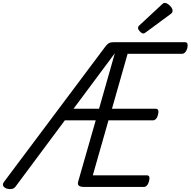

<svg xmlns="http://www.w3.org/2000/svg" viewBox="-64 -1289 1314 1324"><path d="M929 0H515Q490 0 479.5 -9Q469 -18 476 -40L596 -459H383L43 -2Q33 11 18 14Q3 17 -16 12Q-35 6 -41.5 -6.5Q-48 -19 -37 -34L661 -966Q673 -983 685.5 -990.5Q698 -998 717 -998H1212Q1224 -998 1228 -988.5Q1232 -979 1228 -958Q1222 -938 1212.5 -928Q1203 -918 1192 -918H816L708 -539H1011Q1022 -539 1026.5 -529.5Q1031 -520 1026 -499Q1021 -479 1011.5 -469Q1002 -459 990 -459H684L576 -80H949Q961 -80 965 -70.5Q969 -61 964 -40Q959 -21 949.5 -10.5Q940 0 929 0ZM443 -539H619L728 -922ZM925 -1058Q914 -1058 901 -1071.5Q888 -1085 888 -1095Q888 -1099 889 -1103Q890 -1107 896 -1113L1052 -1258Q1058 -1263 1062 -1266Q1066 -1269 1073 -1269Q1083 -1269 1095.5 -1260Q1108 -1251 1117 -1239Q1126 -1227 1126 -1216Q1126 -1209 1124 -1204Q1122 -1199 1111 -1191L944 -1068Q938 -1064 933.5 -1061Q929 -1058 925 -1058Z"/></svg>

Font: Playwrite AU QLD
Style: Regular
Weight: 400
Designer: Veronika Burian, José Scaglione
Foundry: TypeTogether
Version: Version 1.002